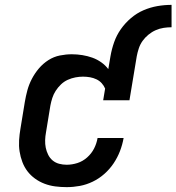

<svg xmlns="http://www.w3.org/2000/svg" viewBox="-20 -761 725 789"><path d="M254 8Q230 8 207 5Q184 2 163 -6Q142 -14 124 -27Q106 -40 93 -57Q80 -74 72 -95Q64 -116 60.5 -138.5Q57 -161 58.5 -185Q60 -209 64 -232L82 -342Q86 -366 92.5 -390Q99 -414 111 -437Q123 -460 140 -480Q157 -500 179 -514Q201 -528 226 -533Q251 -538 275 -538Q297 -538 318.5 -534.5Q340 -531 359.5 -524Q379 -517 396 -505Q413 -493 425 -477L434 -530Q439 -559 449 -587.5Q459 -616 476.5 -641Q494 -666 518 -686.5Q542 -707 570 -719Q598 -731 627 -736Q656 -741 685 -741V-649Q669 -649 652.5 -646.5Q636 -644 620 -637Q604 -630 590 -618.5Q576 -607 566 -593Q556 -579 550.5 -562.5Q545 -546 542 -530L512 -349H404L412 -397Q407 -409 398 -419Q389 -429 376.5 -435Q364 -441 350 -443.5Q336 -446 321 -446Q306 -446 290 -443Q274 -440 258.5 -433Q243 -426 230.5 -414Q218 -402 209 -388Q200 -374 195 -358.5Q190 -343 187 -327L169 -217Q166 -201 165.5 -185Q165 -169 168 -154Q171 -139 178 -125Q185 -111 196.5 -101.5Q208 -92 223 -88Q238 -84 254 -84Q276 -84 298 -91Q320 -98 338 -114Q356 -130 366.5 -150.5Q377 -171 381 -194H488Q483 -166 473 -140Q463 -114 447 -90Q431 -66 409 -46.5Q387 -27 361 -14.5Q335 -2 308 3Q281 8 254 8Z"/></svg>

Font: Iosevka Slab SmBdExObl
Style: Regular
Weight: 600
Width: 7
Italic angle: -9°
Monospace: yes
Designer: Belleve Invis
Foundry: Belleve Invis
Version: Version 11.1.0; ttfautohint (v1.8.3)